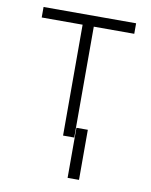

<svg xmlns="http://www.w3.org/2000/svg" viewBox="-81 -590 650 826"><g transform="rotate(10 244.0 -177.0)"><path d="M42 -530.3H446.3V-484.4H269.5V0H220.7V-484.4H42ZM321.3 175.8H271.5V-43H321.3Z"/></g></svg>

Font: Pretendard ExtraLight
Style: Regular
Weight: 200
Designer: Base glyphs from Inter by Rasmus Andersson; Hangeul glyphs from Noto Sans CJK(Source Han Sans) by Jang Soo-young and Kan
Foundry: Kil Hyung-jin
Version: Version 1.309